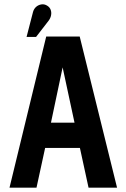

<svg xmlns="http://www.w3.org/2000/svg" viewBox="-20 -869 585 889"><path d="M522 0 349 -700H194L24 0H149L189 -184H350L390 0ZM216 -301 270 -557 325 -301ZM205 -773Q214 -785 216.5 -798.5Q219 -812 214.5 -824Q210 -836 198 -843Q185 -851 171 -848.5Q157 -846 147 -837Q137 -828 133 -814L103 -698H147Z"/></svg>

Font: Advent Pro
Style: Regular
Weight: 400
Designer: VivaRado, Andreas Kalpakidis
Foundry: VivaRado, Andreas Kalpakidis
Version: Version 3.000